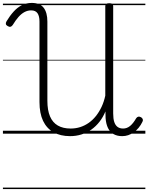

<svg xmlns="http://www.w3.org/2000/svg" viewBox="-20 -914 1014 1313"><path d="M459 17Q393 17 346 -9.5Q299 -36 274.5 -87.5Q250 -139 250 -217V-767Q250 -804 236.5 -823.5Q223 -843 193 -843Q169 -843 147.5 -831.5Q126 -820 106.5 -798Q87 -776 67 -743Q60 -733 51.5 -731Q43 -729 32 -736Q21 -742 20 -750.5Q19 -759 25 -769Q48 -807 74 -835.5Q100 -864 130.5 -879Q161 -894 197 -894Q253 -894 278.5 -861Q304 -828 304 -766V-225Q304 -160 322 -118Q340 -76 375.5 -55.5Q411 -35 463 -35Q498 -35 529 -45Q560 -55 587 -74Q614 -93 636 -120.5Q658 -148 674.5 -183Q691 -218 700 -260V-872Q700 -883 706.5 -887.5Q713 -892 727 -892Q742 -892 748 -887.5Q754 -883 754 -872V-138Q754 -102 761.5 -79.5Q769 -57 784 -46Q799 -35 822 -35Q848 -35 869.5 -52.5Q891 -70 911 -105Q917 -114 925.5 -116Q934 -118 945 -112Q954 -106 956.5 -98Q959 -90 954 -81Q943 -58 927.5 -39.5Q912 -21 894 -8.5Q876 4 856.5 10.5Q837 17 816 17Q781 17 756.5 3Q732 -11 718.5 -38.5Q705 -66 702 -107Q702 -119 701.5 -130Q701 -141 701 -152Q685 -113 660.5 -81.5Q636 -50 605 -28Q574 -6 537 5.5Q500 17 459 17ZM0 369H974V379H0ZM0 -20H974V0H0ZM0 -505H974V-500H0ZM0 -889H974V-879H0Z"/></svg>

Font: Playwrite HR Lijeva Guides
Style: Regular
Weight: 400
Designer: Veronika Burian, José Scaglione
Foundry: TypeTogether
Version: Version 1.003